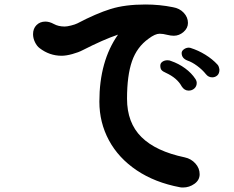

<svg xmlns="http://www.w3.org/2000/svg" viewBox="-20 -781 1040 854"><path d="M896 -451Q880 -471 857 -488Q834 -505 813 -512Q788 -522 788 -545Q788 -554 797 -561Q806 -568 817 -569Q824 -569 827 -568Q862 -557 893.5 -537.5Q925 -518 947 -494Q954 -487 956 -471Q956 -454 946.5 -445.5Q937 -437 924 -437Q907 -437 896 -451ZM788 -397Q768 -434 718 -457Q704 -463 698.5 -469.5Q693 -476 693 -489Q693 -500 702.5 -506.5Q712 -513 725 -513Q734 -513 740 -510Q775 -498 803.5 -477Q832 -456 849 -430Q855 -421 855 -412Q855 -397 844.5 -387.5Q834 -378 819 -378Q800 -378 788 -397ZM868 -6Q868 20 845 36.5Q822 53 794 53Q785 53 781 52Q669 31 588 -23.5Q507 -78 464.5 -157Q422 -236 422 -329Q422 -509 505 -627Q440 -605 348 -558Q329 -548 301.5 -540.5Q274 -533 254 -533Q200 -533 156 -567Q144 -576 135.5 -593.5Q127 -611 127 -629Q127 -654 142.5 -669.5Q158 -685 182 -685Q200 -685 220 -674Q240 -663 268 -663Q278 -663 296 -667.5Q314 -672 324 -677Q408 -721 472 -741Q536 -761 627 -761Q690 -761 749 -749Q779 -744 797.5 -724Q816 -704 816 -679Q816 -656 796.5 -639Q777 -622 753 -622Q740 -622 724 -626Q705 -631 690 -631Q670 -631 641 -609Q589 -572 567 -508.5Q545 -445 545 -342Q545 -235 609 -171.5Q673 -108 802 -81Q830 -75 849 -54Q868 -33 868 -6Z"/></svg>

Font: Tsukimi Rounded
Style: Bold
Weight: 700
Designer: Takashi Funayama
Foundry: Takashi Funayama
Version: Version 1.032; ttfautohint (v1.8.3)